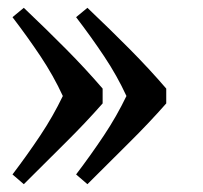

<svg xmlns="http://www.w3.org/2000/svg" viewBox="-20 -457 520 492"><path d="M41 -437Q100 -381 150 -330.5Q200 -280 243 -230V-192Q199 -142 148.5 -92Q98 -42 41 15L12 -10Q50 -60 83 -109.5Q116 -159 141 -211Q117 -263 84 -312.5Q51 -362 12 -413ZM204 -437Q263 -381 313 -330.5Q363 -280 406 -230V-192Q362 -142 311.5 -92Q261 -42 204 15L175 -10Q213 -60 246 -109.5Q279 -159 304 -211Q280 -263 247 -312.5Q214 -362 175 -413Z"/></svg>

Font: Ruwudu
Style: Regular
Weight: 400
Designer: Becca Hirsbrunner Spalinger
Foundry: SIL International
Version: Version 3.000